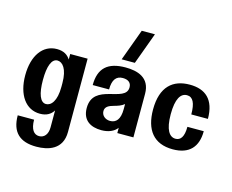

<svg xmlns="http://www.w3.org/2000/svg" viewBox="-132 -963 1701 1406"><g transform="rotate(15 718.5 -260.0)"><path d="M314 86C314 140 287 170 249 170C210 170 183 137 183 63H59C59 191 124 250 249 250C338 250 446 220 446 86V-470H314V-428C295 -458 265 -480 212 -480C105 -480 36 -384 36 -235C36 -86 105 10 212 10C265 10 295 -12 314 -42ZM170 -235C170 -340 193 -400 237 -400C275 -400 314 -358 314 -249V-221C314 -112 275 -70 237 -70C193 -70 170 -130 170 -235Z M533 -120C533 -26 597 10 678 10C731 10 773 -8 797 -40V0H919V-330C919 -454 821 -480 732 -480C597 -480 532 -421 532 -293H656C656 -367 683 -400 732 -400C775 -400 797 -380 797 -346C797 -228 533 -312 533 -120ZM722 -72C687 -72 657 -95 657 -130C657 -165 689 -177 721 -186C747 -193 776 -202 797 -220V-181C797 -103 767 -72 722 -72ZM688 -530H788L876 -770H776Z M1219 10C1345 10 1405 -59 1405 -177H1281C1281 -101 1257 -70 1219 -70C1173 -70 1139 -116 1139 -235C1139 -352 1171 -400 1219 -400C1264 -400 1285 -358 1285 -272H1411C1411 -419 1337 -480 1219 -480C1092 -480 1005 -409 1005 -235C1005 -81 1074 10 1219 10Z"/></g></svg>

Font: Tanklager Original
Style: Regular
Weight: 400
Designer: Ariel Martín Pérez
Foundry: Tunera Type Foundry
Version: Version 1.000;Glyphs 3.3 (3310)